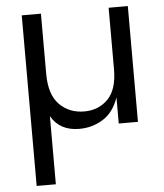

<svg xmlns="http://www.w3.org/2000/svg" viewBox="-56 -598 777 907"><g transform="rotate(-5 333.0 -144.5)"><path d="M172 260H81V-549H172V-264Q172 -165 218.5 -118Q265 -71 336 -71Q404 -71 448.5 -116Q493 -161 493 -258V-549H584V0H493V-124Q469 -54 418 -22.5Q367 9 306 9Q213 9 172 -63Z"/></g></svg>

Font: Ulagadi Sans
Style: Regular
Weight: 400
Designer: Ninad Kale (Devanagari), Jonny Pinhorn (Latin)
Foundry: Indian Type Foundry
Version: Version 3.01;March 29, 2020;FontCreator 12.0.0.2522 64-bit; 